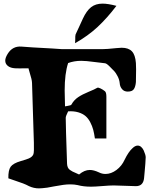

<svg xmlns="http://www.w3.org/2000/svg" viewBox="-20 -1038 830 1054"><path d="M619.1 -1005.9Q572.8 -1018.1 543 -1018.1Q504.9 -1018.1 480 -998.5Q455.1 -979 435.1 -936Q428.7 -921.9 415.3 -892.8Q401.9 -863.8 395 -849.1Q393.6 -844.7 393.3 -838.4Q393.1 -832 393.1 -821Q393.1 -810.1 392.1 -800.8Q462.9 -840.8 515.9 -890.1Q568.8 -939.5 619.1 -1005.9ZM25.9 -59.1Q38.6 -54.2 63.5 -46.1Q88.4 -38.1 106.2 -31.2Q124 -24.4 139.2 -16.1Q165.5 -3.9 193.8 -3.9Q208.5 -3.9 238.8 -7.8Q247.1 -9.3 277.3 -14.9Q307.6 -20.5 327.4 -23.2Q347.2 -25.9 365.2 -25.9Q388.2 -25.9 405.8 -22Q438 -13.2 480 -13.2Q500.5 -13.2 541.7 -16.6Q583 -20 604 -20Q624.5 -20 664.8 -18.1Q705.1 -16.1 726.1 -16.1Q766.6 -16.1 771 -61Q772 -73.7 774.2 -96.7Q776.4 -119.6 777.8 -138.4Q779.3 -157.2 779.8 -174.8Q779.8 -187 769 -211.9Q755.9 -238.8 735.8 -238.8Q721.7 -238.8 707 -224.1Q685.5 -205.1 664.1 -161.1Q648.4 -126.5 619.1 -104.7Q589.8 -83 559.1 -83Q540 -83 522.9 -91.8Q494.6 -105 473.1 -105Q443.4 -105 414.1 -80.1Q407.7 -83.5 396.5 -88.1Q385.3 -92.8 378.4 -96.2Q371.6 -99.6 363.8 -105.2Q356 -110.8 352.3 -119.4Q348.6 -127.9 348.1 -139.2Q340.8 -349.1 340.8 -391.1Q340.8 -400.4 354 -426.8Q385.7 -428.7 409.9 -421.4Q434.1 -414.1 449.2 -401.1Q464.4 -388.2 475.3 -367.2Q486.3 -346.2 491.7 -325.7Q497.1 -305.2 501 -277.8H564V-431.2V-506.8Q564 -530.3 556.2 -537.1Q545.4 -545.9 532.5 -552.2Q519.5 -558.6 514.2 -556.2Q499.5 -547.4 465.8 -533.7Q432.1 -520 408.9 -504.4Q385.7 -488.8 372.1 -463.9Q370.6 -461.4 366.2 -460Q361.8 -458.5 352.1 -456.8Q342.3 -455.1 336.9 -454.1Q335 -513.7 335 -541Q335 -634.3 354 -691.9Q387.2 -704.1 425.8 -704.1Q451.2 -704.1 495.8 -698Q540.5 -691.9 555.2 -690.9Q564 -690.9 581.1 -673.8Q600.6 -654.3 608.2 -646.2Q615.7 -638.2 625.5 -619.6Q635.3 -601.1 637.2 -581.1Q638.2 -563 649.7 -549.1Q661.1 -535.2 681.2 -535.2Q706.1 -535.2 715.1 -549.1Q724.1 -563 726.1 -587.9Q726.1 -600.1 726.6 -623Q727.1 -646 727.1 -657.2Q727.1 -680.7 726.1 -691.9Q722.7 -736.8 704.1 -756.3Q685.5 -775.9 647.9 -775.9Q638.7 -775.9 619.1 -773.9Q565.4 -768.1 540 -768.1H321.8L264.2 -772Q140.6 -778.3 98.1 -782.2Q48.8 -786.1 22 -742.2Q8.8 -720.7 8.8 -705.1Q8.8 -687.5 23.2 -676Q37.6 -664.6 63 -663.1Q73.7 -662.6 85.4 -662.6Q97.2 -662.6 112.3 -662.8Q127.4 -663.1 136.2 -663.1Q138.7 -652.8 144 -635.5Q149.4 -618.2 152.3 -606Q155.3 -593.8 155.8 -583Q157.7 -527.8 160.9 -418.5Q164.1 -309.1 166 -254.9Q167.5 -204.1 163.6 -191.9Q158.2 -176.8 137.7 -168Q126.5 -163.1 94.2 -153.8Q52.2 -141.6 38.6 -122.8Q24.9 -104 25.9 -59.1Z"/></svg>

Font: Sonetni venez
Style: Regular
Weight: 400
Designer: Alja Herlah
Foundry: Type Salon
Version: Version 1.000;hotconv 1.0.109;makeotfexe 2.5.65596